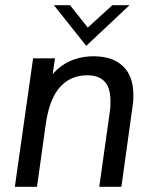

<svg xmlns="http://www.w3.org/2000/svg" viewBox="-20 -717 587 737"><path d="M37 0 107 -493H191L176 -388L155 -390Q174 -428 202 -452.5Q230 -477 265 -489Q300 -501 339 -501Q412 -501 452 -463Q492 -425 492 -352Q492 -341 491.5 -331Q491 -321 489 -310L446 0H361L401 -284Q403 -296 403.5 -306Q404 -316 404 -329Q404 -380 381.5 -404Q359 -428 315 -428Q251 -428 210.5 -383Q170 -338 156 -243L122 0ZM311 -541 187 -697H249L317 -611L411 -697H477Z"/></svg>

Font: Hanken Grotesk
Style: Italic
Weight: 400
Italic angle: -8°
Designer: Alfredo Marco Pradil
Foundry: Hanken Design Co.
Version: Version 3.013